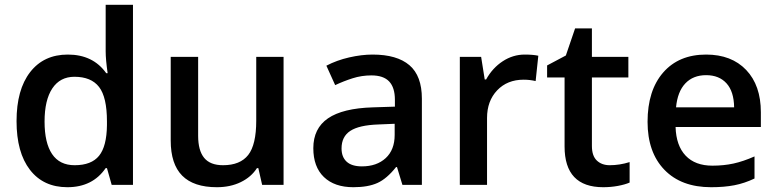

<svg xmlns="http://www.w3.org/2000/svg" viewBox="-20 -780 3278 810"><path d="M264.2 9.8Q163.1 9.8 106.4 -63.5Q49.8 -136.7 49.8 -269Q49.8 -401.9 107.2 -475.8Q164.6 -549.8 266.1 -549.8Q372.6 -549.8 428.2 -471.2H434.1Q425.8 -529.3 425.8 -563V-759.8H541V0H451.2L431.2 -70.8H425.8Q370.6 9.8 264.2 9.8ZM294.9 -83Q365.7 -83 397.9 -122.8Q430.2 -162.6 431.2 -252V-268.1Q431.2 -370.1 397.9 -413.1Q364.7 -456.1 293.9 -456.1Q233.4 -456.1 200.7 -407Q168 -357.9 168 -267.1Q168 -177.2 199.7 -130.1Q231.4 -83 294.9 -83Z M1085.9 0 1069.8 -70.8H1064Q1040 -33.2 995.8 -11.7Q951.7 9.8 895 9.8Q796.9 9.8 748.5 -39.1Q700.2 -87.9 700.2 -187V-540H815.9V-207Q815.9 -145 841.3 -114Q866.7 -83 920.9 -83Q993.2 -83 1027.1 -126.2Q1061 -169.4 1061 -271V-540H1176.3V0Z M1677.7 0 1654.8 -75.2H1650.9Q1611.8 -25.9 1572.3 -8.1Q1532.7 9.8 1470.7 9.8Q1391.1 9.8 1346.4 -33.2Q1301.8 -76.2 1301.8 -154.8Q1301.8 -238.3 1363.8 -280.8Q1425.8 -323.2 1552.7 -327.1L1646 -330.1V-358.9Q1646 -410.6 1621.8 -436.3Q1597.7 -461.9 1546.9 -461.9Q1505.4 -461.9 1467.3 -449.7Q1429.2 -437.5 1394 -420.9L1356.9 -502.9Q1400.9 -525.9 1453.1 -537.8Q1505.4 -549.8 1551.8 -549.8Q1654.8 -549.8 1707.3 -504.9Q1759.8 -460 1759.8 -363.8V0ZM1506.8 -78.1Q1569.3 -78.1 1607.2 -113Q1645 -147.9 1645 -210.9V-257.8L1575.7 -254.9Q1494.6 -252 1457.8 -227.8Q1420.9 -203.6 1420.9 -153.8Q1420.9 -117.7 1442.4 -97.9Q1463.9 -78.1 1506.8 -78.1Z M2193.8 -549.8Q2228.5 -549.8 2251 -544.9L2239.7 -438Q2215.3 -443.8 2189 -443.8Q2120.1 -443.8 2077.4 -398.9Q2034.7 -354 2034.7 -282.2V0H1919.9V-540H2009.8L2024.9 -444.8H2030.8Q2057.6 -493.2 2100.8 -521.5Q2144 -549.8 2193.8 -549.8Z M2552.2 -83Q2594.2 -83 2636.2 -96.2V-9.8Q2617.2 -1.5 2587.2 4.2Q2557.1 9.8 2524.9 9.8Q2361.8 9.8 2361.8 -162.1V-453.1H2288.1V-503.9L2367.2 -545.9L2406.2 -660.2H2477.1V-540H2630.9V-453.1H2477.1V-164.1Q2477.1 -122.6 2497.8 -102.8Q2518.6 -83 2552.2 -83Z M2980 9.8Q2854 9.8 2783 -63.7Q2711.9 -137.2 2711.9 -266.1Q2711.9 -398.4 2777.8 -474.1Q2843.8 -549.8 2959 -549.8Q3065.9 -549.8 3127.9 -484.9Q3189.9 -419.9 3189.9 -306.2V-244.1H2830.1Q2832.5 -165.5 2872.6 -123.3Q2912.6 -81.1 2985.4 -81.1Q3033.2 -81.1 3074.5 -90.1Q3115.7 -99.1 3163.1 -120.1V-26.9Q3121.1 -6.8 3078.1 1.5Q3035.2 9.8 2980 9.8ZM2959 -462.9Q2904.3 -462.9 2871.3 -428.2Q2838.4 -393.6 2832 -327.1H3077.1Q3076.2 -394 3044.9 -428.5Q3013.7 -462.9 2959 -462.9Z"/></svg>

Font: f2_18033          
Style: Regular
Weight: 600
Foundry: Ascender Corporation
Version: Version 1.10